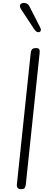

<svg xmlns="http://www.w3.org/2000/svg" viewBox="-20 -1346 354 1366"><path d="M130.5 0Q113.5 0 106 -8.8Q98.5 -17.5 100 -33L198.5 -969Q200.5 -986.5 208.5 -995.2Q216.5 -1004 236.5 -1004Q249.5 -1004 255.2 -999.8Q261 -995.5 262 -986.8Q263 -978 261.5 -964.5L163.5 -32.5Q162.5 -21 157 -10.5Q151.5 0 130.5 0ZM263 -1119.5Q255 -1114.5 244.5 -1118.5Q234 -1122.5 223.5 -1138L130.5 -1279.5Q121 -1294 121.5 -1304Q122 -1314 129.8 -1319.5Q137.5 -1325 148 -1325.5Q159.5 -1325.5 171 -1320.2Q182.5 -1315 189.5 -1300.5L265 -1152.5Q272 -1138.5 271 -1131Q270 -1123.5 263 -1119.5Z"/></svg>

Font: Edu NSW ACT Cursive
Style: Regular
Weight: 400
Designer: Tina and Corey Anderson, Eben Sorkin, Mirko Velimirovic
Foundry: Sorkin Type Co.
Version: Version 2.000